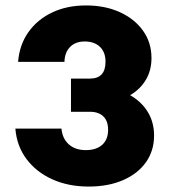

<svg xmlns="http://www.w3.org/2000/svg" viewBox="-20 -678 623 706"><path d="M241 -267V-389H310.5Q368 -389 368 -451Q368 -486 347.5 -505.8Q327 -525.5 291.5 -525.5Q257.5 -525.5 237.8 -505.5Q218 -485.5 217 -450.5H46.5Q51.5 -513 84.2 -559.5Q117 -606 171.5 -632Q226 -658 296.5 -658Q366.5 -658 420.8 -633.2Q475 -608.5 506 -565Q537 -521.5 537 -464.5Q537 -419.5 516.5 -384.8Q496 -350 458.5 -328Q500.5 -304 523.5 -266.2Q546.5 -228.5 546.5 -179.5Q546.5 -123.5 516.5 -81.2Q486.5 -39 432.2 -15.5Q378 8 306.5 8Q231 8 172 -18.8Q113 -45.5 77.2 -93.5Q41.5 -141.5 36.5 -205H206Q209.5 -168 233.2 -147Q257 -126 295.5 -126Q334 -126 355.8 -145.5Q377.5 -165 377.5 -201Q377.5 -233 360 -250Q342.5 -267 310.5 -267Z"/></svg>

Font: Overused Grotesk ExtraBold
Style: Regular
Weight: 800
Version: Version 0.004